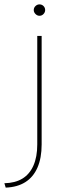

<svg xmlns="http://www.w3.org/2000/svg" viewBox="-20 -606 280 876"><path d="M0 230Q49 229 82 209Q115 189 132.5 149.5Q150 110 150 53V-442H170V53Q170 115 151 158.5Q132 202 95.5 225Q59 248 6 250ZM160 -534Q150 -534 142 -542Q134 -550 134 -560Q134 -571 142 -578.5Q150 -586 160 -586Q171 -586 178.5 -578.5Q186 -571 186 -560Q186 -550 178.5 -542Q171 -534 160 -534Z"/></svg>

Font: Alexandria Thin
Style: Regular
Weight: 250
Designer: Mohamed Gaber
Foundry: Kief Type Foundry
Version: Version 5.100